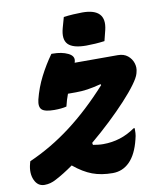

<svg xmlns="http://www.w3.org/2000/svg" viewBox="-100 -838 757 916"><g transform="rotate(-10 278.0 -380.0)"><path d="M182 -601H188Q232 -601 262 -586.5Q292 -572 286 -547Q285 -543 284 -540H493Q522 -540 540.5 -525Q559 -510 566 -488Q573 -466 567 -445L565 -437Q560 -419 537 -387.5Q514 -356 477 -316Q440 -276 394.5 -233Q349 -190 300 -149L302 -139Q314 -137 326.5 -135.5Q339 -134 351 -134Q437 -134 506 -183H512Q512 -172 511.5 -159.5Q511 -147 506 -129Q489 -59 454 -24Q420 10 372 10Q317 10 274 -6Q231 -22 185 -60Q137 -26 98 -6Q71 9 42 9Q9 9 -6 -24.5Q-21 -58 -9 -103L-6 -114Q101 -161 198 -234.5Q295 -308 390 -413L388 -418Q349 -408 321.5 -404Q294 -400 266 -400H227Q222 -387 217.5 -372.5Q213 -358 209 -341Q185 -335 150 -335Q104 -335 89.5 -349Q75 -363 83 -397Q97 -453 123 -504Q149 -555 182 -601ZM271 -764Q293 -767 317.5 -768.5Q342 -770 361 -770Q479 -770 455 -669L442 -617Q420 -614 396.5 -612.5Q373 -611 353 -611Q289 -611 265.5 -635.5Q242 -660 257 -714Z"/></g></svg>

Font: Recursive Sn Csl St XBd
Style: Italic
Weight: 800
Italic angle: -15°
Version: Version 1.079;hotconv 1.0.112;makeotfexe 2.5.65598; ttfautoh